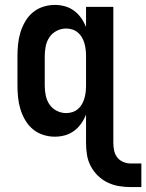

<svg xmlns="http://www.w3.org/2000/svg" viewBox="-20 -548 595 781"><path d="M512 213Q488 213 464 209Q440 205 418 194.5Q396 184 378.5 167Q361 150 349.5 128.5Q338 107 334 83Q330 59 330 34V-82Q322 -62 310 -45Q298 -28 281 -15.5Q264 -3 244 2.5Q224 8 203 8Q179 8 155.5 0.5Q132 -7 113.5 -22.5Q95 -38 82.5 -59.5Q70 -81 63 -104Q56 -127 53.5 -151.5Q51 -176 51 -200V-320Q51 -344 53.5 -368.5Q56 -393 63 -416Q70 -439 82.5 -460.5Q95 -482 113.5 -497.5Q132 -513 155.5 -520.5Q179 -528 203 -528Q224 -528 244 -522.5Q264 -517 281 -504.5Q298 -492 310 -475Q322 -458 330 -438V-520H441V34Q441 50 444.5 65.5Q448 81 457.5 93Q467 105 482 111Q497 117 512 117H555V213ZM249 -88Q262 -88 274.5 -92Q287 -96 297 -104.5Q307 -113 313.5 -124.5Q320 -136 323.5 -148.5Q327 -161 328.5 -174Q330 -187 330 -200V-320Q330 -333 328.5 -346Q327 -359 323.5 -371.5Q320 -384 313.5 -395.5Q307 -407 297 -415.5Q287 -424 274.5 -428Q262 -432 249 -432Q229 -432 210.5 -422.5Q192 -413 181 -396.5Q170 -380 166 -360Q162 -340 162 -320V-200Q162 -180 166 -160Q170 -140 181 -123.5Q192 -107 210.5 -97.5Q229 -88 249 -88Z"/></svg>

Font: Iosevka Curly
Style: Bold
Weight: 700
Monospace: yes
Designer: Belleve Invis
Foundry: Belleve Invis
Version: Version 22.1.2; ttfautohint (v1.8.4)